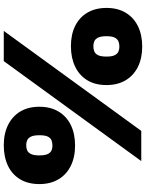

<svg xmlns="http://www.w3.org/2000/svg" viewBox="102 -871 774 1018"><g transform="rotate(-90 489.0 -362.0)"><path d="M144 0 674 -729H834L304 0ZM226 -351Q164 -351 118 -374Q72 -397 47 -439.5Q22 -482 22 -540Q22 -600 47.5 -642.5Q73 -685 119.5 -707Q166 -729 228 -729Q290 -729 336 -706Q382 -683 407 -641Q432 -599 432 -540Q432 -481 406.5 -438.5Q381 -396 335 -373.5Q289 -351 226 -351ZM227 -471Q242 -471 254.5 -476Q267 -481 274 -496Q281 -511 281 -540Q281 -570 273.5 -585Q266 -600 254 -605Q242 -610 228 -610Q213 -610 201 -605Q189 -600 181.5 -585Q174 -570 174 -540Q174 -518 178 -504.5Q182 -491 189.5 -483.5Q197 -476 206.5 -473.5Q216 -471 227 -471ZM751 5Q689 5 643 -18Q597 -41 572 -83.5Q547 -126 547 -184Q547 -245 573 -287Q599 -329 645.5 -351Q692 -373 753 -373Q815 -373 860.5 -350.5Q906 -328 931 -285.5Q956 -243 956 -184Q956 -125 930.5 -82.5Q905 -40 859 -17.5Q813 5 751 5ZM751 -116Q766 -116 778.5 -121Q791 -126 798.5 -140.5Q806 -155 806 -184Q806 -214 798.5 -229Q791 -244 779 -249Q767 -254 753 -254Q738 -254 725.5 -249Q713 -244 705.5 -229Q698 -214 698 -184Q698 -155 705.5 -140.5Q713 -126 725 -121Q737 -116 751 -116Z"/></g></svg>

Font: Mona Sans Expanded Black
Style: Regular
Weight: 900
Width: 7
Designer: Deni Anggara
Foundry: GitHub
Version: Version 2.000